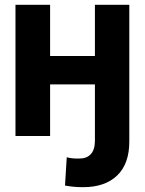

<svg xmlns="http://www.w3.org/2000/svg" viewBox="-20 -566 602 799"><path d="M375 0H518.1V21.5Q518.6 115.2 467.8 164.1Q417 212.9 326.2 212.9Q285.2 212.9 250.5 206.1L257.8 88.4Q279.8 94.7 309.6 93.8Q339.8 94.2 357.2 76.2Q374.5 58.1 375 21.5ZM138.7 -333H423.3V-214.8H138.7ZM44.4 -545.9H188.5V0H44.4ZM375 -545.9H518.1V0H375Z"/></svg>

Font: Inter Tight Stencil
Style: Bold
Weight: 700
Designer: Rasmus Andersson
Foundry: rsms
Version: Version 3.004;Glyphs 3.1.2 (3151)